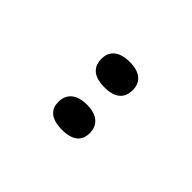

<svg xmlns="http://www.w3.org/2000/svg" viewBox="2 -919 454 454"><g transform="rotate(-45 228.5 -692.5)"><path d="M300 -640C322 -640 342 -653 342 -692C342 -732 322 -745 300 -745C276 -745 257 -732 257 -692C257 -653 276 -640 300 -640ZM156 -640C178 -640 199 -653 199 -692C199 -732 178 -745 156 -745C133 -745 115 -732 115 -692C115 -653 133 -640 156 -640Z"/></g></svg>

Font: Noto Serif Tamil ExtraCondensed
Style: Italic
Weight: 400
Width: 2
Italic angle: -12°
Designer: Indian Type Foundry, Tom Grace, and the Monotype Design Team
Foundry: Monotype Imaging Inc.
Version: Version 2.003